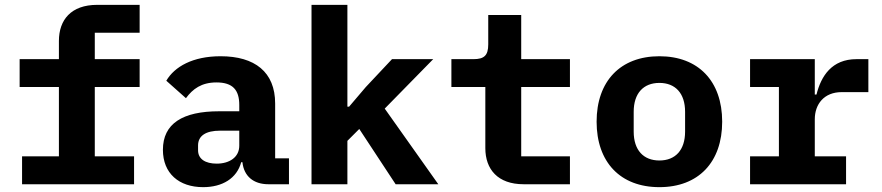

<svg xmlns="http://www.w3.org/2000/svg" viewBox="-20 -760 3640 792"><path d="M71 0H533V-115H371V-401H556V-516H371V-625H556V-740H381C273 -740 223 -678 223 -591V-516H61V-401H223V-115H71Z M1172 0V-107H1115V-333C1115 -463 1031 -528 890 -528C775 -528 700 -485 666 -427L747 -355C775 -393 811 -420 873 -420C941 -420 967 -388 967 -327V-301H884C733 -301 652 -250 652 -142C652 -45 718 12 818 12C897 12 957 -24 975 -91H980C986 -33 1026 0 1087 0ZM874 -85C827 -85 797 -104 797 -140V-160C797 -200 829 -221 888 -221H967V-159C967 -111 926 -85 874 -85Z M1265 0H1413V-179L1462 -228L1612 0H1788L1567 -312L1767 -516H1597L1489 -401L1420 -320H1413V-740H1265Z M2331 0V-115H2130V-401H2331V-516H2130V-698H1994V-577C1994 -531 1977 -516 1933 -516H1842V-401H1982V-149C1982 -62 2033 0 2140 0Z M2700 12C2861 12 2959 -91 2959 -258C2959 -425 2861 -528 2700 -528C2539 -528 2441 -425 2441 -258C2441 -91 2539 12 2700 12ZM2700 -98C2634 -98 2594 -141 2594 -217V-299C2594 -375 2634 -418 2700 -418C2766 -418 2806 -375 2806 -299V-217C2806 -141 2766 -98 2700 -98Z M3074 0H3470V-115H3341V-268C3341 -330 3379 -380 3452 -380H3562V-516H3513C3411 -516 3367 -446 3348 -370H3341V-516H3074V-401H3193V-115H3074Z"/></svg>

Font: IBM Plex Mono
Style: Bold
Weight: 700
Monospace: yes
Designer: Mike Abbink, Paul van der Laan, Pieter van Rosmalen
Foundry: Bold Monday
Version: Version 2.004